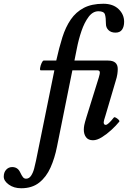

<svg xmlns="http://www.w3.org/2000/svg" viewBox="-182 -735 682 1024"><path d="M-69 269Q-108 269 -135 249.5Q-162 230 -162 207Q-162 184 -149 170Q-136 156 -117 156Q-88 156 -75 183Q-66 202 -59.5 210Q-53 218 -43 218Q-27 218 -16.5 202.5Q-6 187 0 164.5Q6 142 10 122L108 -360H35Q30 -360 32 -373Q34 -386 40 -399Q46 -412 51 -412H118Q133 -480 150.5 -535.5Q168 -591 195.5 -631Q223 -671 265 -693Q307 -715 369 -715Q421 -715 450.5 -686.5Q480 -658 480 -619Q480 -593 469 -577Q458 -561 434 -561Q410 -561 396.5 -574.5Q383 -588 383 -607Q383 -642 377.5 -658.5Q372 -675 343 -675Q313 -675 290.5 -645Q268 -615 252.5 -569.5Q237 -524 228 -477L215 -412H356Q361 -412 358 -399Q355 -386 349.5 -373Q344 -360 339 -360H204L122 47Q110 108 87.5 158.5Q65 209 27 239Q-11 269 -69 269ZM314 13Q289 13 277 -3Q265 -19 265 -43Q265 -55 267.5 -68Q270 -81 279 -110L345 -322Q352 -344 350 -352Q348 -360 336 -360H295Q290 -360 292 -373Q294 -386 299.5 -399Q305 -412 311 -412H394Q446 -412 446 -367Q446 -356 444 -340.5Q442 -325 434 -300L380 -117Q376 -105 373.5 -96Q371 -87 371 -83Q371 -69 382 -69Q394 -69 425 -108Q428 -112 436 -107.5Q444 -103 450.5 -96.5Q457 -90 454 -86Q437 -65 412 -42Q387 -19 361 -3Q335 13 314 13Z"/></svg>

Font: Junicode
Style: Bold Italic
Weight: 700
Italic angle: -11°
Designer: Peter S. Baker
Version: Version 2.100; ttfautohint (v1.8.4)